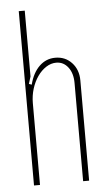

<svg xmlns="http://www.w3.org/2000/svg" viewBox="-52 -733 422 767"><g transform="rotate(-5 159.5 -349.5)"><path d="M79 -402Q91 -449 118 -475Q145 -501 182 -501Q222 -501 248 -473Q274 -445 274 -402V0H250V-394Q250 -433 231.5 -457Q213 -481 184 -481Q163 -481 143.5 -468.5Q124 -456 109 -434.5Q94 -413 85.5 -385.5Q77 -358 77 -328V0H53V-699H77V-435L68 -406Z"/></g></svg>

Font: Moniqa Thin Paragraph
Style: Regular
Weight: 100
Designer: Rajesh Rajput
Foundry: Rajesh Rajput
Version: Version 1.000